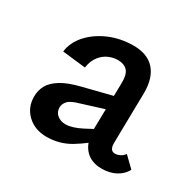

<svg xmlns="http://www.w3.org/2000/svg" viewBox="-91 -766 579 567"><g transform="rotate(30 198.5 -483.0)"><path d="M315 -302Q276 -302 255.5 -327.5Q235 -353 237 -400L240 -548Q241 -579 230 -591.5Q219 -604 196 -604Q182 -604 166.5 -597.5Q151 -591 139 -576Q127 -561 123 -536L44 -545Q48 -578 72.5 -605Q97 -632 134.5 -648Q172 -664 216 -664Q263 -664 287.5 -637Q312 -610 312 -559L309 -386Q309 -360 327 -360Q335 -360 344 -364.5Q353 -369 358 -377L393 -343Q383 -324 362.5 -313Q342 -302 315 -302ZM127 -302Q87 -302 61.5 -326Q36 -350 36 -387Q36 -408 45.5 -425.5Q55 -443 78.5 -457.5Q102 -472 143 -482L282 -517L286 -475L164 -437Q135 -429 126 -418.5Q117 -408 117 -397Q117 -381 128.5 -371.5Q140 -362 157 -362Q179 -362 211 -378.5Q243 -395 282 -417L284 -383Q245 -347 208 -324.5Q171 -302 127 -302Z"/></g></svg>

Font: Ysabeau Infant SemiBold
Style: Regular
Weight: 600
Designer: Christian Thalmann (Catharsis Fonts)
Version: Version 2.002; featfreeze: ss01,ss02,lnum